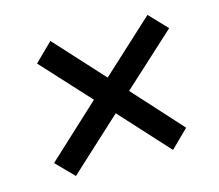

<svg xmlns="http://www.w3.org/2000/svg" viewBox="-75 -614 750 657"><g transform="rotate(-15 300.0 -285.5)"><path d="M118 -51 57 -113 245 -287 89 -457 153 -520 310 -348 497 -520 557 -457 369 -285 525 -113 462 -51 305 -223Z"/></g></svg>

Font: Nunito Sans 12pt ExtraLight 12pt
Style: Bold Italic
Weight: 700
Italic angle: -9°
Version: Version 3.101;gftools[0.9.27]